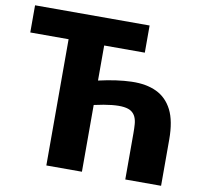

<svg xmlns="http://www.w3.org/2000/svg" viewBox="-81 -812 929 898"><g transform="rotate(10 384.0 -363.5)"><path d="M365 -433Q452 -453 521.5 -455Q591 -457 639.8 -433.8Q688.5 -410.5 714.8 -358.8Q741 -307 741 -219V0.5H571V-219.5Q571 -243 569.5 -262.2Q568 -281.5 561.5 -296Q555 -310.5 542 -319.8Q529 -329 506 -332Q483 -335 448.5 -331.5Q414 -328 365 -317V0H196V-599.5H14V-728.5H558V-599.5H365Z"/></g></svg>

Font: Lato 2
Style: Regular
Weight: 900
Designer: Lukasz Dziedzic with Adam Twardoch and Botio Nikoltchev
Foundry: tyPoland Lukasz Dziedzic
Version: Version 2.015; 2015-08-06; http://www.latofonts.com/